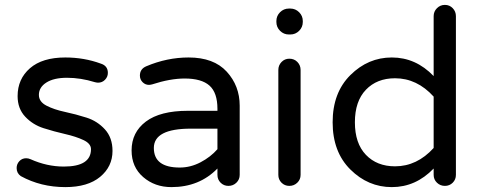

<svg xmlns="http://www.w3.org/2000/svg" viewBox="-20 -755 1963 785"><path d="M139 -367Q139 -339 170 -323Q201 -307 245.5 -297.5Q290 -288 334 -274Q378 -260 409 -226Q440 -192 440 -138Q440 -74 389.5 -32Q339 10 247 10Q147 10 65 -35Q48 -47 48 -68Q48 -84 59 -96Q70 -108 87 -108Q96 -108 105 -104Q172 -74 241 -74Q352 -74 352 -145Q352 -168 321 -182.5Q290 -197 246 -207Q202 -217 158 -231Q114 -245 83 -278Q52 -311 52 -362Q52 -432 102.5 -476Q153 -520 247 -520Q324 -520 392 -495Q421 -486 421 -457Q421 -441 409.5 -429Q398 -417 381 -417Q376 -417 368 -419Q310 -437 254 -437Q200 -437 169.5 -417.5Q139 -398 139 -367Z M751 -520Q854 -520 907 -462Q960 -404 960 -323V-40Q960 -21 946.5 -8Q933 5 914 5Q895 5 882 -8Q869 -21 869 -40V-66Q795 10 681 10Q613 10 565.5 -31Q518 -72 518 -140Q518 -214 576.5 -258Q635 -302 748 -302H869V-310Q869 -376 836.5 -405Q804 -434 735 -434Q676 -434 602 -410Q594 -408 589 -408Q574 -408 563 -419Q552 -430 552 -446Q552 -473 578 -484Q663 -520 751 -520ZM715 -70Q759 -70 800 -91.5Q841 -113 869 -145V-229H760Q609 -229 609 -150Q609 -70 715 -70Z M1163 -515Q1183 -515 1196 -501.5Q1209 -488 1209 -469V-40Q1209 -21 1195.5 -8Q1182 5 1163 5Q1144 5 1131 -8Q1118 -21 1118 -40V-469Q1118 -488 1131 -501.5Q1144 -515 1163 -515ZM1218 -669V-665Q1218 -644 1203 -629Q1188 -614 1167 -614H1161Q1140 -614 1125 -629Q1110 -644 1110 -665V-669Q1110 -690 1125 -705Q1140 -720 1161 -720H1167Q1188 -720 1203 -705Q1218 -690 1218 -669Z M1582 -520Q1680 -520 1753 -444V-689Q1753 -708 1766.5 -721.5Q1780 -735 1799 -735Q1818 -735 1831 -721.5Q1844 -708 1844 -689V-40Q1844 -21 1831 -8Q1818 5 1799 5Q1780 5 1766.5 -8Q1753 -21 1753 -40V-66Q1680 10 1582 10Q1485 10 1412.5 -62Q1340 -134 1340 -255Q1340 -376 1412.5 -448Q1485 -520 1582 -520ZM1595 -75Q1685 -75 1753 -150V-360Q1685 -435 1595 -435Q1521 -435 1476 -388Q1431 -341 1431 -255Q1431 -169 1476 -122Q1521 -75 1595 -75Z"/></svg>

Font: Varela Round
Style: Regular
Weight: 400
Designer: Joe Prince
Foundry: Joe Prince
Version: Version 1.000